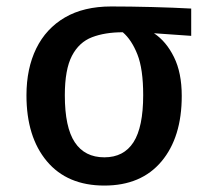

<svg xmlns="http://www.w3.org/2000/svg" viewBox="-20 -569 655 603"><path d="M329.2 -548.7Q388.7 -548.7 457.7 -546.9Q526.7 -545.1 580.5 -542.1V-456.4L463.6 -464.6Q502.1 -439 526.4 -389.7Q550.8 -340.5 550.8 -267.7Q550.8 -137.9 487.2 -62.1Q423.6 13.8 307.7 13.8Q191.3 13.8 127.2 -62.6Q63.1 -139 63.1 -269.7Q63.1 -353.8 93.8 -416.7Q124.6 -479.5 183.8 -514.1Q243.1 -548.7 329.2 -548.7ZM183.6 -269.7Q183.6 -169.2 214.9 -122.1Q246.2 -74.9 307.7 -74.9Q368.7 -74.9 399.2 -122.3Q429.7 -169.7 429.7 -270.3Q429.7 -352.3 411.5 -398.2Q393.3 -444.1 365.6 -467.7Q309.7 -467.7 269 -452.1Q228.2 -436.4 205.9 -393.6Q183.6 -350.8 183.6 -269.7Z"/></svg>

Font: Fira Code Medium
Style: Regular
Weight: 500
Designer: Carrois Corporate, Edenspiekermann AG, Nikita Prokopov
Foundry: Carrois Corporate, Edenspiekermann AG, Nikita Prokopov
Version: Version 6.002